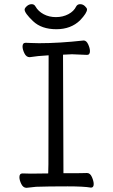

<svg xmlns="http://www.w3.org/2000/svg" viewBox="-20 -894 540 920"><path d="M107 6Q91 6 82 -12.5Q73 -31 73 -45Q73 -63 88 -63L128 -62L211 -63L212 -107L213 -629Q158 -626 122 -620Q106 -620 97 -638.5Q88 -657 88 -671Q88 -689 103 -689Q110 -689 128.5 -688Q147 -687 167 -687Q264 -687 381 -700Q394 -700 402.5 -681.5Q411 -663 411 -649Q411 -631 397 -631Q340 -634 325 -634L282 -632Q283 -152 284 -64Q384 -64 397 -65Q412 -65 420.5 -45.5Q429 -26 429 -12Q429 5 416 5Q381 -1 304 -1Q209 -1 153 1ZM250 -754Q179 -754 138.5 -792.5Q98 -831 98 -848Q98 -855 108.5 -864.5Q119 -874 132 -874Q144 -874 150 -863Q163 -840 189 -826Q215 -812 248 -812Q281 -812 307.5 -826Q334 -840 345 -863Q351 -874 364 -874Q377 -874 387 -864.5Q397 -855 397 -849Q397 -832 364 -797Q320 -754 250 -754Z"/></svg>

Font: LXGW WenKai Mono TC
Style: Regular
Weight: 400
Designer: LXGW / Fontworks Inc.
Foundry: LXGW / Fontworks Inc.
Version: Version 1.330